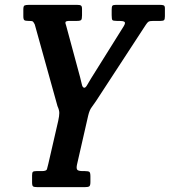

<svg xmlns="http://www.w3.org/2000/svg" viewBox="-20 -770 698 790"><path d="M112 -19.5V-48.5Q112 -59.5 115.2 -62.8Q118.5 -66 129.5 -66H152Q171 -66 173.2 -73.8Q175.5 -81.5 179 -96.5L219.5 -272.5Q224 -293 224 -305Q224 -317 216.5 -333.5L123 -669.5Q118.5 -678.5 115.5 -681.2Q112.5 -684 100 -684H97Q84.5 -684 80.2 -687Q76 -690 76 -703.5V-731.5Q76 -745 81 -747.5Q86 -750 99.5 -750H297Q308.5 -750 313 -747.2Q317.5 -744.5 317.5 -733V-707Q317.5 -692 314 -688Q310.5 -684 297 -684H268Q252.5 -684 250 -680Q247.5 -676 252.5 -663.5L309.5 -452.5Q313.5 -438.5 316.5 -423.8Q319.5 -409 327 -409Q332.5 -409 339 -420.8Q345.5 -432.5 354.5 -447L489 -662Q497.5 -676 492.2 -680Q487 -684 470.5 -684H460.5Q445.5 -684 442.5 -687.5Q439.5 -691 439.5 -707.5V-730Q439.5 -742 442.2 -746Q445 -750 456.5 -750H638.5Q648 -750 653.2 -748Q658.5 -746 658.5 -736V-703Q658.5 -691 655.2 -687.5Q652 -684 640.5 -684H611.5Q596.5 -684 591.2 -680.8Q586 -677.5 580 -668L375 -354Q365 -339 356.8 -328.2Q348.5 -317.5 343 -295L297 -93.5Q293.5 -78 297.5 -72Q301.5 -66 321.5 -66H329.5Q344 -66 348 -62.5Q352 -59 352 -44.5V-21Q352 -6.5 347.2 -3.2Q342.5 0 329 0H135Q121 0 116.5 -2.8Q112 -5.5 112 -19.5Z"/></svg>

Font: Besley* Condensed Medium
Style: Italic
Weight: 500
Width: 3
Italic angle: -13°
Designer: Owen Earl
Foundry: indestructible type*
Version: Version 3.000; ttfautohint (v1.8.3)